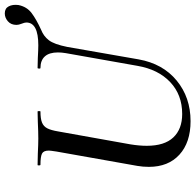

<svg xmlns="http://www.w3.org/2000/svg" viewBox="-27 -775 816 802"><g transform="rotate(-90 381.0 -374.0)"><path d="M276 14Q187 14 136 -32.5Q85 -79 85 -160Q85 -185 89 -208L149 -546Q153 -572 153 -578Q153 -600 140.5 -606.5Q128 -613 94 -613Q91 -613 91 -619Q91 -625 93 -625L140 -624Q180 -622 203 -622Q231 -622 273 -624L316 -625Q318 -625 318 -619Q318 -613 316 -613Q286 -613 270 -606.5Q254 -600 246 -584.5Q238 -569 233 -539L179 -237Q173 -200 173 -169Q173 -95 208 -58Q243 -21 306 -21Q386 -21 439 -71Q492 -121 507 -208L560 -507Q563 -525 563 -540Q563 -576 546.5 -594.5Q530 -613 498 -613Q495 -613 495.5 -619Q496 -625 498 -625L540 -624Q574 -622 593 -622Q688 -622 688 -672Q688 -679 683 -691.5Q678 -704 678 -713Q678 -736 693 -749Q708 -762 726 -762Q747 -762 755.5 -745.5Q764 -729 761 -705Q754 -670 727.5 -650Q701 -630 657 -610Q631 -600 614 -578Q597 -556 586 -501L534 -203Q516 -102 445.5 -44Q375 14 276 14Z"/></g></svg>

Font: Cormorant Garamond SemiBold
Style: Italic
Weight: 600
Italic angle: -10°
Designer: Christian Thalmann (Catharsis Fonts)
Foundry: Catharsis Fonts
Version: Version 4.000